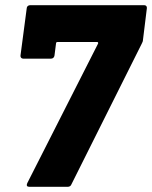

<svg xmlns="http://www.w3.org/2000/svg" viewBox="-20 -720 586 740"><path d="M93 0H241C247 0 253 -3 255 -9L526 -551C529 -557 531 -561 531 -566L546 -688C547 -695 543 -700 536 -700H96C89 -700 83 -695 83 -688L59 -506C58 -499 63 -494 69 -494H177C184 -494 189 -499 190 -506L196 -553C196 -556 198 -558 201 -558H355C358 -558 359 -555 358 -552L85 -14C81 -5 84 0 93 0Z"/></svg>

Font: Barlow ExtraBold
Style: Italic
Weight: 800
Italic angle: -7°
Designer: Jeremy Tribby
Foundry: Tribby Type
Version: Version 1.422;hotconv 1.0.109;makeotfexe 2.5.65596